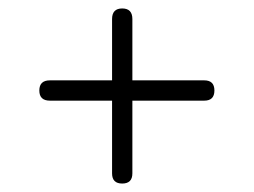

<svg xmlns="http://www.w3.org/2000/svg" viewBox="-20 -541 600 454"><path d="M98 -303Q73 -303 73 -327Q73 -351 98 -351H245V-496Q245 -521 269 -521Q293 -521 293 -496V-351H463Q487 -351 487 -327Q487 -303 463 -303H293V-131Q293 -107 269 -107Q245 -107 245 -131V-303Z"/></svg>

Font: Jura
Style: Regular
Weight: 400
Designer: Daniel Johnson, Alexei Vanyashin
Foundry: Daniel Johnson
Version: Version 5.103